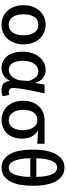

<svg xmlns="http://www.w3.org/2000/svg" viewBox="804 -1654 863 2511"><g transform="rotate(90 1235.5 -398.5)"><path d="M304 13Q252 13 205.5 -6Q159 -25 124 -62Q89 -99 68.5 -152Q48 -205 48 -274Q48 -343 68.5 -397Q89 -451 124 -488Q159 -525 205.5 -544.5Q252 -564 304 -564Q356 -564 402.5 -544.5Q449 -525 484 -488Q519 -451 539.5 -397Q560 -343 560 -274Q560 -205 539.5 -152Q519 -99 484 -62Q449 -25 402.5 -6Q356 13 304 13ZM304 -81Q371 -81 406 -133.5Q441 -186 441 -274Q441 -363 406 -416Q371 -469 304 -469Q237 -469 202 -416Q167 -363 167 -274Q167 -186 202 -133.5Q237 -81 304 -81Z M871 13Q823 13 783.5 -5.5Q744 -24 715.5 -59.5Q687 -95 671.5 -147.5Q656 -200 656 -267Q656 -337 676 -392Q696 -447 729.5 -485.5Q763 -524 806.5 -544Q850 -564 898 -564Q949 -564 993.5 -533.5Q1038 -503 1062 -431H1065L1087 -550H1201Q1190 -498 1177.5 -440Q1165 -382 1154.5 -326.5Q1144 -271 1137.5 -221.5Q1131 -172 1131 -136Q1131 -108 1146.5 -94.5Q1162 -81 1185 -81Q1203 -81 1222 -89L1238 -2Q1225 4 1205.5 8.5Q1186 13 1159 13Q1107 13 1075.5 -11.5Q1044 -36 1040 -92H1036Q976 13 871 13ZM896 -82Q920 -82 943.5 -94.5Q967 -107 985.5 -128Q1004 -149 1016 -177Q1028 -205 1031 -236L1039 -337Q1029 -376 1014.5 -401Q1000 -426 983.5 -441Q967 -456 949 -462Q931 -468 913 -468Q887 -468 862 -456Q837 -444 817.5 -419Q798 -394 786.5 -356.5Q775 -319 775 -269Q775 -177 807 -129.5Q839 -82 896 -82Z M1549 13Q1498 13 1452.5 -5.5Q1407 -24 1372.5 -60Q1338 -96 1318 -148.5Q1298 -201 1298 -269Q1298 -341 1319.5 -394Q1341 -447 1376.5 -481.5Q1412 -516 1458.5 -533Q1505 -550 1555 -550H1860V-454Q1814 -458 1775.5 -460Q1737 -462 1692 -464V-459Q1740 -432 1766.5 -379Q1793 -326 1793 -253Q1793 -190 1774.5 -140.5Q1756 -91 1723 -57Q1690 -23 1645.5 -5Q1601 13 1549 13ZM1550 -81Q1610 -81 1646.5 -129.5Q1683 -178 1683 -263Q1683 -302 1674.5 -337Q1666 -372 1649 -398.5Q1632 -425 1607.5 -440.5Q1583 -456 1551 -456Q1492 -456 1454.5 -411Q1417 -366 1417 -269Q1417 -181 1454 -131Q1491 -81 1550 -81Z M2049 -363Q2051 -283 2061.5 -229Q2072 -175 2088 -142Q2104 -109 2125.5 -95Q2147 -81 2172 -81Q2197 -81 2218.5 -95Q2240 -109 2256 -142Q2272 -175 2282 -229Q2292 -283 2294 -363ZM2294 -442Q2292 -518 2282 -570Q2272 -622 2256 -654.5Q2240 -687 2218.5 -701Q2197 -715 2172 -715Q2147 -715 2125.5 -701Q2104 -687 2088 -654.5Q2072 -622 2062 -570Q2052 -518 2050 -442ZM2172 -810Q2282 -810 2345.5 -706.5Q2409 -603 2409 -401Q2409 -188 2345.5 -87.5Q2282 13 2172 13Q2064 13 2000.5 -87.5Q1937 -188 1937 -401Q1937 -603 2000.5 -706.5Q2064 -810 2172 -810Z"/></g></svg>

Font: Kinto Sans Med
Style: Regular
Weight: 500
Designer: Authors: Ryoko NISHIZUKA  (kana & ideographs); Paul D. Hunt (Latin, Greek & Cyrillic); Wenlong ZHANG  (bopomofo); Sandol
Foundry: Adobe Systems Incorporated, ookami Inc.
Version: Version 0.001